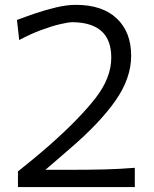

<svg xmlns="http://www.w3.org/2000/svg" viewBox="-20 -757 623 777"><path d="M52.6 0V-63.3Q85.3 -89.3 118.5 -116.7Q151.7 -144.1 183.9 -172.6Q299.4 -274.7 364.9 -357.9Q430.3 -441.1 430.3 -523.7Q430.3 -595 391.2 -630.5Q352.1 -666.1 274.6 -667.2Q256.7 -667.2 222.7 -659.1Q188.7 -651 145.9 -635.2Q103.1 -619.3 57.8 -594.9L48.6 -676.2Q77.9 -687.4 119.7 -701.8Q161.6 -716.2 205.9 -726.8Q250.3 -737.4 286.6 -737.4Q394.4 -737.4 452.6 -682.2Q510.8 -627 510.8 -531.7Q510.8 -440.8 447.9 -350.5Q384.9 -260.2 263.7 -156L144.5 -53.1L132 -69.9H281.1Q342.5 -69.9 403.6 -71.4Q464.7 -73 525.6 -77.9V0Z"/></svg>

Font: Pinar-VF
Style: Regular
Weight: 300
Designer: Amin Abedi
Version: Version 3.0